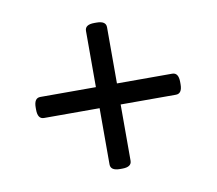

<svg xmlns="http://www.w3.org/2000/svg" viewBox="-59 -531 679 602"><g transform="rotate(-10 280.0 -230.5)"><path d="M277 2Q247 2 247 -18V-197H70Q50 -197 50 -227V-234Q50 -264 70 -264H247V-443Q247 -463 277 -463H284Q314 -463 314 -443V-264H490Q510 -264 510 -234V-227Q510 -197 490 -197H314V-18Q314 2 284 2Z"/></g></svg>

Font: Asap
Style: Regular
Weight: 400
Designer: Pablo Cosgaya
Foundry: Omnibus-Type
Version: Version 3.001